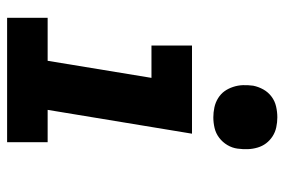

<svg xmlns="http://www.w3.org/2000/svg" viewBox="-150 -650 800 540"><g transform="rotate(90 250.0 -380.0)"><path d="M30 0V-114H151L199 -406H108V-520H356L289 -114H380V0ZM310 -580Q296 -580 282 -583Q268 -586 256 -593.5Q244 -601 236.5 -611.5Q229 -622 224.5 -635.5Q220 -649 219.5 -663Q219 -677 221 -692Q224 -707 231.5 -720.5Q239 -734 251.5 -743.5Q264 -753 279.5 -756.5Q295 -760 310 -760Q324 -760 338 -757Q352 -754 363.5 -746.5Q375 -739 383 -728.5Q391 -718 395 -704.5Q399 -691 399.5 -677Q400 -663 398 -648Q396 -633 388 -619.5Q380 -606 367.5 -596.5Q355 -587 340 -583.5Q325 -580 310 -580Z"/></g></svg>

Font: Iosevka Heavy Oblique
Style: Regular
Weight: 900
Italic angle: -9°
Monospace: yes
Designer: Belleve Invis
Foundry: Belleve Invis
Version: Version 32.5.0; ttfautohint (v1.8.4)